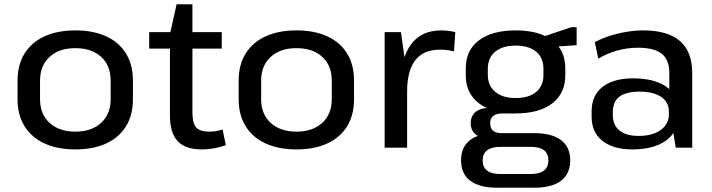

<svg xmlns="http://www.w3.org/2000/svg" viewBox="-20 -690 3326 897"><path d="M332 8Q248 8 187.5 -20Q127 -48 94.5 -100.5Q62 -153 62 -226V-314Q62 -387 94.5 -439.5Q127 -492 187.5 -520Q248 -548 332 -548Q416 -548 476.5 -520Q537 -492 569 -439.5Q601 -387 601 -314V-226Q601 -153 569 -100.5Q537 -48 476.5 -20Q416 8 332 8ZM332 -75Q408 -75 452.5 -116Q497 -157 497 -227V-313Q497 -384 452.5 -424.5Q408 -465 332 -465Q256 -465 211.5 -424Q167 -383 167 -313V-227Q167 -157 211.5 -116Q256 -75 332 -75Z M923 8Q846 8 810 -30.5Q774 -69 774 -150V-530L805 -670H879V-164Q879 -114 896.5 -94.5Q914 -75 959 -75Q974 -75 989.5 -77.5Q1005 -80 1020 -85L1035 -12Q1019 -6 1000.5 -1.5Q982 3 962 5.5Q942 8 923 8ZM677 -540H1016V-463H677Z M1365 8Q1281 8 1220.5 -20Q1160 -48 1127.5 -100.5Q1095 -153 1095 -226V-314Q1095 -387 1127.5 -439.5Q1160 -492 1220.5 -520Q1281 -548 1365 -548Q1449 -548 1509.5 -520Q1570 -492 1602 -439.5Q1634 -387 1634 -314V-226Q1634 -153 1602 -100.5Q1570 -48 1509.5 -20Q1449 8 1365 8ZM1365 -75Q1441 -75 1485.5 -116Q1530 -157 1530 -227V-313Q1530 -384 1485.5 -424.5Q1441 -465 1365 -465Q1289 -465 1244.5 -424Q1200 -383 1200 -313V-227Q1200 -157 1244.5 -116Q1289 -75 1365 -75Z M1777 -540H1853L1882 -339V0H1777ZM1852 -292Q1852 -418 1900.5 -483Q1949 -548 2041 -548Q2057 -548 2074 -546Q2091 -544 2107 -540L2101 -450Q2070 -458 2035 -458Q1959 -458 1920.5 -409Q1882 -360 1882 -262Z M2389 -160Q2280 -160 2218 -207Q2156 -254 2156 -338V-370Q2156 -456 2218 -502Q2280 -548 2389 -548Q2499 -548 2560 -502Q2621 -456 2621 -370V-338Q2621 -254 2560 -207Q2499 -160 2389 -160ZM2302 187Q2220 187 2177 154.5Q2134 122 2134 59Q2134 -3 2176 -35.5Q2218 -68 2301 -68H2476Q2558 -68 2601 -35.5Q2644 -3 2644 59Q2644 122 2601 154.5Q2558 187 2476 187ZM2459 123Q2542 123 2542 59Q2542 -4 2459 -4H2320Q2235 -4 2235 59Q2235 124 2320 123ZM2269 -42Q2227 -42 2203 -61.5Q2179 -81 2179 -114Q2179 -148 2202 -167Q2225 -186 2270 -186H2389V-160H2326Q2299 -160 2284 -148Q2269 -136 2270 -114Q2270 -91 2283.5 -79.5Q2297 -68 2324 -68H2389V-42ZM2389 -232Q2451 -232 2485 -260.5Q2519 -289 2519 -341V-368Q2519 -420 2485 -448.5Q2451 -477 2389 -477Q2328 -477 2293.5 -448.5Q2259 -420 2259 -368V-341Q2259 -290 2293.5 -261Q2328 -232 2389 -232ZM2504 -514 2649 -563H2674V-479L2504 -467Z M3107 -183V-348Q3107 -411 3071.5 -439Q3036 -467 2960 -467Q2911 -467 2864 -454Q2817 -441 2775 -416L2759 -493Q2788 -509 2826 -521.5Q2864 -534 2905.5 -541Q2947 -548 2985 -548Q3099 -548 3156.5 -498.5Q3214 -449 3214 -348V0H3137ZM2934 8Q2845 8 2794.5 -32Q2744 -72 2744 -144V-171Q2744 -244 2795 -284Q2846 -324 2938 -324Q3036 -324 3092 -285.5Q3148 -247 3148 -175V-147Q3148 -74 3091 -33Q3034 8 2934 8ZM2963 -55Q3028 -55 3066.5 -82.5Q3105 -110 3105 -156V-169Q3105 -213 3068.5 -237.5Q3032 -262 2967 -262Q2908 -262 2875.5 -239.5Q2843 -217 2843 -165V-153Q2843 -105 2874.5 -80Q2906 -55 2963 -55Z"/></svg>

Font: Pathway Extreme 8pt Thin 12pt Medium
Style: Regular
Weight: 500
Version: Version 1.001;gftools[0.9.26]